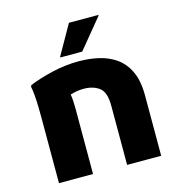

<svg xmlns="http://www.w3.org/2000/svg" viewBox="-111 -859 899 958"><g transform="rotate(-15 338.0 -380.0)"><path d="M76 0V-338Q76 -358 75.5 -389.5Q75 -421 72.5 -451.5Q70 -482 66 -500L69 -508Q119 -529 188.5 -545.5Q258 -562 329 -562Q381 -562 430 -551Q479 -540 518.5 -512.5Q558 -485 581 -436Q604 -387 604 -312V0H428V-306Q428 -376 396.5 -399.5Q365 -423 316 -423Q297 -423 280 -420Q263 -417 247 -412Q252 -383 252 -340V0ZM245 -604V-608L331 -760H483V-756L358 -604Z"/></g></svg>

Font: Kufam
Style: Bold
Weight: 700
Designer: Wael Morcos, Artur Schmal
Foundry: Original Type
Version: Version 1.300; ttfautohint (v1.8.3)